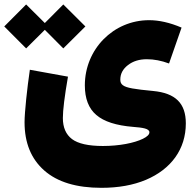

<svg xmlns="http://www.w3.org/2000/svg" viewBox="-87 -645 902 883"><path d="M748 -518.1C694.3 -541 644.5 -552.2 598.6 -552.2C434.6 -552.2 303.2 -418.9 303.2 -252.4C303.2 -191.4 320.8 -146 356 -116.2C391.1 -85.9 447.3 -67.9 524.9 -61.5C569.3 -58.1 600.1 -53.7 600.1 -36.6C600.1 -26.4 590.3 -16.6 570.3 -6.8C530.3 12.7 461.9 26.4 386.2 26.4C319.3 26.4 272 15.6 244.1 -5.4C216.3 -26.4 202.1 -58.6 202.1 -102.1C202.1 -138.7 210 -202.1 225.6 -292.5L50.3 -324.2C38.1 -241.7 25.9 -127.9 25.9 -83C25.9 12.2 56.2 85.9 116.7 139.2C177.2 192.4 264.6 218.8 379.4 218.8C457.5 218.8 525.9 206.5 584 182.1C700.2 132.8 767.6 41 767.6 -77.6C767.6 -169.9 720.2 -216.8 617.2 -226.6C574.7 -230.5 543 -234.4 521.5 -238.3C478 -246.1 466.3 -257.3 466.3 -278.8C466.3 -305.7 478 -327.6 501.5 -345.7C524.9 -363.8 553.7 -372.6 588.4 -372.6C621.1 -372.6 654.8 -366.2 690.4 -353ZM33.2 -422.4 119.1 -507.8 204.1 -422.4 305.7 -523.4 204.1 -624.5 119.1 -539.1 33.2 -624.5 -67.4 -523.4Z"/></svg>

Font: Estedad Black
Style: Regular
Weight: 900
Designer: Amin Abedi
Version: Version 7.3